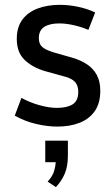

<svg xmlns="http://www.w3.org/2000/svg" viewBox="-20 -513 458 787"><path d="M214.8 5.9Q174.3 5.9 128.2 -4.9Q82 -15.6 40.5 -39.1L67.9 -111.8Q101.1 -93.3 140.9 -82Q180.7 -70.8 213.9 -70.8Q254.4 -70.8 277.6 -85.2Q300.8 -99.6 300.8 -136.7Q300.8 -159.7 289.8 -174.3Q278.8 -189 250 -197.8L163.6 -221.7Q112.8 -236.8 80.8 -267.6Q48.8 -298.3 48.8 -353.5Q48.8 -401.9 71.8 -432.6Q94.7 -463.4 134.8 -478.3Q174.8 -493.2 225.6 -493.2Q260.7 -493.2 299.1 -485.4Q337.4 -477.5 370.1 -461.9L342.3 -390.6Q313.5 -402.8 281.7 -409.9Q250 -417 223.1 -417Q183.1 -417 161.1 -402.6Q139.2 -388.2 139.2 -356.9Q139.2 -333 152.8 -320.8Q166.5 -308.6 198.2 -298.8L276.4 -276.4Q310.5 -266.6 336.4 -249.5Q362.3 -232.4 376.7 -205.8Q391.1 -179.2 391.1 -140.6Q391.1 -90.3 368.7 -57.9Q346.2 -25.4 306.6 -9.8Q267.1 5.9 214.8 5.9ZM209 253.9 175.3 231.4Q196.3 209 202.6 185.1Q207.5 168 208.5 151.9H165.5V63.5H258.3V124Q258.3 169.4 245.1 199.7Q231.9 230 209 253.9Z"/></svg>

Font: Anaheim SemiBold
Style: Regular
Weight: 600
Version: Version 2.001